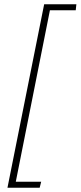

<svg xmlns="http://www.w3.org/2000/svg" viewBox="-20 -728 378 900"><path d="M15 152 187 -708H338L335 -680H214L54 124H173L166 152Z"/></svg>

Font: Source Sans 3 ExtraLight Light
Style: Italic
Weight: 300
Italic angle: -11°
Version: Version 3.052;hotconv 1.1.0;makeotfexe 2.6.0